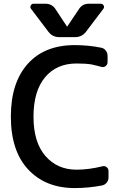

<svg xmlns="http://www.w3.org/2000/svg" viewBox="-20 -1001 663 1010"><path d="M517.6 -126Q530.3 -129.9 540.5 -122.1Q550.8 -114.3 550.8 -101.6V-66.4Q550.8 -51.8 541 -40Q531.2 -28.3 516.6 -25.4Q445.3 -11.7 373 -11.7Q219.7 -11.7 128.4 -109.4Q37.1 -207 37.1 -387.7Q37.1 -565.4 125.5 -664.6Q213.9 -763.7 373 -763.7Q445.3 -763.7 512.7 -750Q527.3 -747.1 536.6 -734.9Q545.9 -722.7 545.9 -707V-673.8Q545.9 -661.1 535.6 -653.3Q525.4 -645.5 512.7 -649.4Q480.5 -658.2 460.9 -662.1Q431.6 -667 382.8 -667Q277.3 -667 216.8 -594.2Q156.2 -521.5 156.2 -387.2Q156.2 -252.9 218.8 -180.7Q281.2 -108.4 382.8 -108.4Q446.3 -108.4 517.6 -126ZM331.1 -863.3Q331.1 -861.3 333 -861.3Q335 -861.3 335 -863.3L394.5 -952.1Q413.1 -981.4 447.3 -981.4H509.8Q520.5 -981.4 525.4 -971.7Q527.3 -967.8 527.3 -963.9Q527.3 -959 523.4 -954.1L431.6 -833Q410.2 -805.7 375 -805.7H291Q256.8 -805.7 235.4 -833L143.6 -954.1Q139.6 -959 139.6 -963.9Q139.6 -967.8 141.6 -971.7Q146.5 -981.4 156.2 -981.4H218.8Q253.9 -981.4 272.5 -952.1Z"/></svg>

Font: Gen Jyuu GothicL Medium
Style: Regular
Weight: 500
Designer: [Source Han Sans]
Ryoko NISHIZUKA  (kana & ideographs); Paul D. Hunt (Latin, Greek & Cyrillic); Wenlong ZHANG  (bopomofo
Version: Version 1.002.20150607